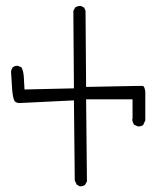

<svg xmlns="http://www.w3.org/2000/svg" viewBox="-20 -640 540 662"><path d="M256.3 2.4Q267.1 2.4 273.4 -2.9L279.8 -14.6L276.9 -297.4H437V-230.5L436 -229Q436 -226.1 436.5 -223.6Q437 -221.2 438 -218.8Q439.5 -214.4 442.4 -210L454.1 -204.6Q456.1 -204.1 458 -204.1Q467.3 -204.1 473.6 -209L481 -225.1V-323.7Q478.5 -343.3 471.7 -343.8Q470.7 -343.8 455.3 -343.8Q439.9 -343.8 276.9 -340.3L274.9 -603L270 -613.8L258.8 -619.6Q258.3 -619.6 257.8 -619.6Q247.1 -619.6 239.3 -614.3L232.9 -602.5L234.9 -335.4L64.5 -331.5L62 -376.5Q61 -393.1 54.2 -407.7L43 -412.6Q41 -413.1 39.6 -413.1Q30.3 -413.1 23.9 -407.7Q19 -401.4 18.1 -392.6Q20 -366.2 21 -345.5Q22 -324.7 23.9 -314Q26.9 -294.9 31.7 -290Q36.6 -285.2 46.9 -284.7L234.9 -293.9L237.8 -17.6L244.6 -3.4L254.9 2.4Q255.9 2.4 256.3 2.4Z"/></svg>

Font: Bakudai
Style: ExtraLight
Weight: 200
Version: Version 1.48